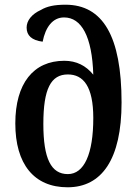

<svg xmlns="http://www.w3.org/2000/svg" viewBox="-20 -785 585 815"><path d="M267 10C412 10 496 -109 496 -350C496 -632 416 -765 258 -765C211 -765 179 -758 154 -743C114 -725 93 -697 93 -668C93 -634 115 -614 161 -608C173 -669 203 -711 252 -711C326 -711 371 -630 376 -468C345 -506 305 -527 253 -527C122 -527 45 -431 45 -261C45 -89 124 10 267 10ZM268 -46C197 -46 164 -111 164 -259C164 -408 196 -469 268 -469C334 -469 376 -418 376 -284C376 -131 337 -46 268 -46Z"/></svg>

Font: Noto Serif Georgian SemiCondensed Semi
Style: Regular
Weight: 600
Width: 4
Designer: Monotype Design Team
Foundry: Monotype Imaging Inc.
Version: Version 1.901